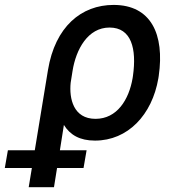

<svg xmlns="http://www.w3.org/2000/svg" viewBox="-130 -573 728 796"><path d="M68.9 -282.7 14.2 50.1H-97.3L-110.1 123.6H2.1L-11 203.1H93.8L106.5 123.6H216.3L229 50.1H118.3L134.9 -55C160.5 -13.8 200.3 9.9 263.8 9.9C399.9 9.9 500.7 -96.6 526.6 -248.6L528.1 -258.5C552.9 -431.1 496.1 -552.6 340.9 -552.6C207 -552.6 98.4 -462 68.9 -282.7ZM163 -230.1 170.8 -279.1C185 -368.3 234 -458.8 324.2 -458.8C414.8 -458.8 437.1 -371.1 421.2 -258.5L419.7 -248.6C404.5 -160.2 355.5 -80.3 266 -80.3C174.4 -80.3 156.2 -164.1 163 -230.1Z"/></svg>

Font: Magic Ui Pro Medium
Style: Italic
Weight: 500
Italic angle: -9.39999°
Designer: Stefan Endress, Andreas Faust
Version: Version 1.000;FEAKit 1.0